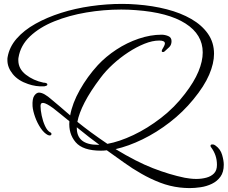

<svg xmlns="http://www.w3.org/2000/svg" viewBox="-20 -689 1168 985"><path d="M952 276Q939 276 926 275Q913 274 903 273Q851 267 801.5 248Q752 229 705 202Q659 176 615.5 144.5Q572 113 528 82Q521 83 513 83.5Q505 84 498 84Q405 84 368 40.5Q331 -3 336 -67Q311 -87 290.5 -104Q270 -121 253 -134Q217 -160 202 -161H199Q188 -161 188 -145Q188 -124 194 -95.5Q200 -67 211 -43Q222 -19 236 -11Q244 -8 244 -2Q244 6 234 6Q232 6 226 4Q206 -6 188.5 -32Q171 -58 160 -89Q149 -120 147 -144Q145 -182 155.5 -197.5Q166 -213 179 -214Q193 -214 209.5 -204.5Q226 -195 245 -178Q264 -163 288 -142Q312 -121 340 -97Q351 -159 389.5 -227.5Q428 -296 482 -355Q523 -399 577 -434.5Q631 -470 691.5 -490.5Q752 -511 809 -511Q826 -511 843 -504Q860 -497 860 -478Q860 -459 848.5 -447.5Q837 -436 824 -425Q821 -422 816 -422Q806 -422 812 -435L820 -449Q826 -460 826 -466Q826 -481 797 -481Q762 -481 721 -464.5Q680 -448 638 -420.5Q596 -393 559 -359Q522 -325 496 -290Q443 -220 414 -163.5Q385 -107 377 -64Q393 -51 410.5 -37.5Q428 -24 447 -10Q468 5 489 20Q510 35 531 49Q592 38 664 4Q736 -30 806 -84Q876 -138 929 -208Q976 -269 998 -322Q1020 -375 1020 -420Q1020 -512 931.5 -568.5Q843 -625 677 -637Q640 -640 602 -640Q512 -640 423 -625Q334 -610 258.5 -579.5Q183 -549 134 -502.5Q85 -456 75 -394Q74 -390 74 -387Q74 -384 74 -380Q74 -336 112.5 -306Q151 -276 203 -265Q211 -265 216 -263Q221 -261 222 -259Q223 -258 223 -255Q223 -252 218 -249Q215 -248 207 -246Q185 -245 164.5 -248Q144 -251 124 -258Q73 -275 45.5 -309Q18 -343 18 -380Q18 -385 18 -388.5Q18 -392 19 -396Q28 -448 65.5 -491Q103 -534 162 -567Q221 -600 293.5 -623Q366 -646 446.5 -657.5Q527 -669 607 -669Q645 -669 681 -666Q763 -660 835 -641.5Q907 -623 961.5 -591.5Q1016 -560 1047 -515.5Q1078 -471 1078 -413Q1078 -364 1053 -305.5Q1028 -247 972 -179Q919 -114 851 -61.5Q783 -9 711 26Q639 61 573 76Q680 141 765 174Q850 207 928 223Q939 225 955 227Q971 229 987 229Q1014 229 1038.5 222.5Q1063 216 1078 200.5Q1093 185 1093 157Q1093 131 1085.5 109Q1078 87 1064 68Q1060 64 1060 59Q1060 53 1067 52H1070Q1079 52 1086 58Q1111 76 1119.5 105.5Q1128 135 1128 156Q1128 194 1111 217.5Q1094 241 1067 254Q1040 267 1009.5 271.5Q979 276 952 276ZM483 54H490L438 15L374 -36Q372 54 483 54Z"/></svg>

Font: WindSong Medium
Style: Regular
Weight: 500
Designer: Robert E. Leuschke
Foundry: Robert E. Leuschke
Version: Version 1.010; ttfautohint (v1.8.3)